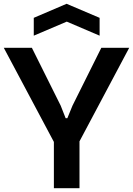

<svg xmlns="http://www.w3.org/2000/svg" viewBox="-24 -992 701 1012"><path d="M260 -244 -4 -740H144L296 -435L322 -369H331L358 -435L510 -740H657L395 -247V0H260ZM154 -898 327 -972 501 -898V-804L328 -878L154 -804Z"/></svg>

Font: Encode Sans Narrow
Style: SemiBold
Weight: 600
Designer: Pablo Impallari, Andres Torresi
Foundry: Pablo Impallari, Andres Torresi
Version: Version 1.000; ttfautohint (v1.00) -l 8 -r 50 -G 200 -x 14 -